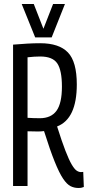

<svg xmlns="http://www.w3.org/2000/svg" viewBox="-20 -925 442 955"><path d="M370 10Q349 10 331 1Q313 -8 294 -36Q275 -64 252 -121Q229 -178 199 -273Q184 -271 169 -271Q156 -271 142.5 -271.5Q129 -272 117 -272V0H45V-703Q82 -706 114.5 -708Q147 -710 180 -710Q274 -710 318 -664Q362 -618 362 -505Q362 -334 264 -296Q288 -220 305.5 -175Q323 -130 336.5 -107Q350 -84 361 -76.5Q372 -69 383 -69Q388 -69 394 -70L397 5Q392 7 386 8.5Q380 10 370 10ZM178 -337Q234 -337 261 -374Q288 -411 288 -494Q288 -575 265 -609.5Q242 -644 180 -644Q164 -644 150 -643Q136 -642 117 -640V-339Q133 -338 147.5 -337.5Q162 -337 178 -337ZM303 -905 237 -739H155L88 -905H148L196 -782L244 -905Z"/></svg>

Font: Georama Condensed
Style: Regular
Weight: 400
Width: 3
Designer: Jean-Baptiste Levee
Foundry: Production Type
Version: Version 1.000